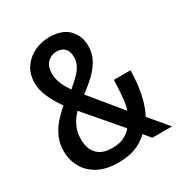

<svg xmlns="http://www.w3.org/2000/svg" viewBox="-170 -826 919 973"><g transform="rotate(-30 289.5 -340.0)"><path d="M245 23.5Q172.5 23.5 125.2 -2.5Q78 -28.5 54.5 -71.2Q31 -114 31 -164.5Q31 -206 45.5 -241.5Q60 -277 85.8 -307.5Q111.5 -338 146 -366.5Q113.5 -413 94.8 -455Q76 -497 76 -537Q76 -589 101.2 -626.2Q126.5 -663.5 167.2 -683.2Q208 -703 255.5 -703Q330 -703 368 -664.2Q406 -625.5 406 -566Q406 -521 385.5 -485Q365 -449 332.8 -419Q300.5 -389 264.5 -362.5L412.5 -182Q418.5 -197.5 422 -219.5Q425.5 -241.5 427.5 -266Q429.5 -290.5 430.5 -313Q431.5 -335.5 432 -351.5H529Q529 -322.5 525.2 -281.2Q521.5 -240 510.5 -194.8Q499.5 -149.5 478 -108.5L569.5 0H454L420.5 -41Q385 -7.5 343 8Q301 23.5 245 23.5ZM255.5 -56Q295 -56 322 -69.5Q349 -83 368 -105L194.5 -307.5Q169 -283 152.8 -249Q136.5 -215 136.5 -173Q136.5 -142.5 147.2 -115.8Q158 -89 184 -72.5Q210 -56 255.5 -56ZM221 -417Q249.5 -441 270.5 -461.8Q291.5 -482.5 303.2 -504.2Q315 -526 315 -553.5Q315 -587.5 297.8 -604.5Q280.5 -621.5 252 -621.5Q220.5 -621.5 198 -599.5Q175.5 -577.5 175.5 -533.5Q175.5 -510 185.8 -481.8Q196 -453.5 221 -417Z"/></g></svg>

Font: Cabin SemiCondensedMedium
Style: Regular
Weight: 500
Width: 4
Designer: Pablo Impallari
Foundry: Pablo Impallari. http://www.impallari.com Igino Marini. http://www.ikern.com
Version: Version 3.001